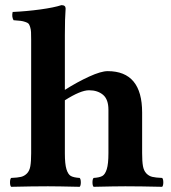

<svg xmlns="http://www.w3.org/2000/svg" viewBox="-20 -718 659 740"><path d="M527.8 -127.9Q527.8 -95.7 531 -77.9Q534.2 -60.1 543.9 -49.8Q553.7 -39.6 566.7 -36.4Q579.6 -33.2 605 -32.2Q609.4 -27.8 609.4 -15.1Q609.4 -2.4 605 2Q519 0 462.9 0Q424.8 0 340.8 2Q336.4 -2.4 336.4 -15.1Q336.4 -27.8 340.8 -32.2Q363.8 -33.7 374.5 -39.8Q385.3 -45.9 391.6 -66.2Q397.9 -86.4 397.9 -127.9V-294.9Q397.9 -335 377.2 -352.5Q356.4 -370.1 323.2 -370.1Q290.5 -370.1 230 -331.5V-127Q230 -85.9 236.1 -65.9Q242.2 -45.9 252.9 -39.8Q263.7 -33.7 287.1 -32.2Q291.5 -27.8 291.5 -15.1Q291.5 -2.4 287.1 2Q201.2 0 165 0Q106.9 0 22.9 2Q18.6 -2.4 18.6 -15.1Q18.6 -27.8 22.9 -32.2Q48.3 -33.2 61.3 -36.4Q74.2 -39.6 84 -49.6Q93.8 -59.6 96.9 -77.4Q100.1 -95.2 100.1 -127V-564.9Q100.1 -584 99.6 -594.2Q99.1 -604.5 96.2 -613.8Q93.3 -623 90.1 -626.7Q86.9 -630.4 77.4 -633.5Q67.9 -636.7 59.3 -637.7Q50.8 -638.7 32.2 -640.1Q24.4 -653.8 28.8 -671.9Q82 -674.3 135.5 -681.6Q189 -689 216.8 -698.2Q232.9 -698.2 232.9 -685.1Q230 -647.9 230 -583V-371.6Q277.8 -401.9 323.7 -422.9Q369.6 -443.8 395 -443.8Q527.8 -443.8 527.8 -284.2Z"/></svg>

Font: Linux Libertine G
Style: Bold
Weight: 700
Designer: Philipp H. Poll
Foundry: Philipp H. Poll
Version: Version 5.0.3